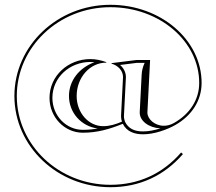

<svg xmlns="http://www.w3.org/2000/svg" viewBox="-20 -600 900 800"><path d="M356.3 -353.8C264 -353.8 186.3 -284.4 186.3 -192C186.3 -112 248.5 -47 325.2 -47C385.2 -47 435.5 -61.6 491.7 -84.2C507.5 -52.1 539.6 -40.4 576 -40.4C622.6 -40.4 676 -59.5 711 -79.5C778 -117.8 820 -180 820 -254.4C820 -434.1 649.8 -580 440 -580C219.2 -580 40 -409.8 40 -200C40 9.8 219.2 180 440 180C560.4 180 663.3 132.9 742.2 42L734.6 35.4C657.7 124.1 557.4 170 440 170C224.7 170 50 4.2 50 -200C50 -404.2 224.7 -570 440 -570C644.2 -570 810 -428.6 810 -254.4C810 -183.3 769.4 -124.1 705 -87.6C690.7 -79.5 676.3 -76 662.9 -76C624.7 -76 594.2 -103.8 594.2 -130.7C594.2 -131.9 594.3 -133 594.3 -134.3L605.4 -350H548.9L445.2 -337L444.1 -335C472.4 -327.1 492.6 -305.1 492.6 -279.1C492.6 -278.2 492.6 -277.4 492.5 -276.5L484.5 -119.3C484.5 -118 484.4 -116.8 484.4 -115.5C484.4 -107.7 485.7 -100.2 488.1 -93.1C461.5 -82.1 437.9 -74.3 409.7 -74.3C348.8 -74.3 299.4 -130.5 299.4 -199.9C299.4 -278 355.3 -339 422.3 -339L423.4 -341C400.6 -349.1 380.3 -353.8 356.3 -353.8ZM500.7 -93.1C498.5 -99.8 496.4 -107.5 496.4 -115.5C496.4 -116.6 496.5 -117.5 496.5 -118.6L504.5 -275.9C504.5 -277 504.6 -278 504.6 -279.1C504.6 -299.3 494.3 -317.2 480.3 -329.3L549.6 -338H582.7C575 -321.5 571.1 -306.2 570.2 -288L562.3 -134.9C562.3 -133.4 562.2 -132.1 562.2 -130.7C562.2 -95.6 600.6 -67.4 648.4 -65.2C623.9 -57.3 599.1 -52.4 576 -52.4C538.9 -52.4 514.7 -64.7 500.7 -93.1ZM387.1 -64.6C367.2 -61 346.7 -59 325.2 -59C255.6 -59 198.3 -118.2 198.3 -192C198.3 -277.1 269.9 -341.8 356.3 -341.8C362.1 -341.8 369.1 -341.3 373.6 -340.8C310.1 -317.5 267.4 -264.2 267.4 -199.9C267.4 -130.8 318.1 -73.6 387.1 -64.6Z"/></svg>

Font: Sortefax
Style: Medium
Weight: 500
Designer: gluk
Foundry: gluk
Version: Version 0.261